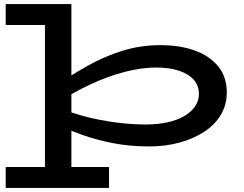

<svg xmlns="http://www.w3.org/2000/svg" viewBox="-20 -706 1199 944"><path d="M714 14Q617 14 534 -2.5Q451 -19 382.5 -43.5Q314 -68 262 -92V-179Q318 -155 390 -135.5Q462 -116 541.5 -105Q621 -94 697 -94Q755 -94 803 -104.5Q851 -115 885.5 -135Q920 -155 939 -183Q958 -211 958 -243Q958 -285 933 -313.5Q908 -342 861 -358Q814 -374 747 -374Q677 -374 595 -353Q513 -332 426.5 -292Q340 -252 256 -197V-286Q333 -339 413.5 -384Q494 -429 582.5 -456.5Q671 -484 769 -484Q865 -484 938 -457.5Q1011 -431 1053 -379.5Q1095 -328 1095 -251Q1095 -189 1065 -140Q1035 -91 982.5 -57Q930 -23 861 -4.5Q792 14 714 14ZM8 218V115H516V218ZM201 200V-583H8V-686H331V200Z"/></svg>

Font: BioRhyme Expanded SemiBold
Style: Regular
Weight: 600
Width: 7
Designer: Aoife Mooney
Foundry: Aoife Mooney Type
Version: Version 1.600;gftools[0.9.33]